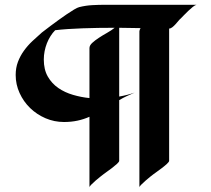

<svg xmlns="http://www.w3.org/2000/svg" viewBox="-20 -732 885 807"><path d="M481 -56.2Q481 -51.8 471.7 -43.2Q462.4 -34.7 450.4 -25.6Q438.5 -16.6 427.7 -9Q417 -1.5 414.1 1Q411.1 3.4 401.9 10.5Q392.6 17.6 382.6 26.4Q372.6 35.2 364.5 43.2Q356.4 51.3 356 55.2V-241.2Q332 -230.5 305.7 -224.9Q279.3 -219.2 249 -219.2Q208 -219.2 171.1 -235.1Q134.3 -251 106.4 -278.1Q78.6 -305.2 62.3 -341.1Q45.9 -377 45.9 -417Q45.9 -446.8 55.4 -471.9Q64.9 -497.1 80.6 -518.8Q96.2 -540.5 116 -559.1Q135.7 -577.6 155.8 -595.2Q156.7 -595.7 166.7 -603.5Q176.8 -611.3 191.7 -622.6Q206.5 -633.8 224.4 -646.7Q242.2 -659.7 259.5 -671.4Q276.9 -683.1 291 -691.7Q305.2 -700.2 313 -702.1Q340.8 -709 367.9 -710.4Q395 -711.9 421.9 -711.9H806.2Q800.3 -710.9 790.5 -703.1Q780.8 -695.3 770.8 -685.8Q760.7 -676.3 752.2 -667.2Q743.7 -658.2 740.2 -654.8Q735.8 -651.4 730 -644.3Q724.1 -637.2 717.5 -629.9Q710.9 -622.6 703.9 -617.2Q696.8 -611.8 690.9 -611.8V-56.2Q690.9 -51.8 681.6 -43.2Q672.4 -34.7 660.4 -25.6Q648.4 -16.6 637.7 -9Q627 -1.5 624 1Q621.1 3.4 611.8 10.5Q602.5 17.6 592.8 26.4Q583 35.2 574.7 43.2Q566.4 51.3 565.9 55.2V-600.1Q565.9 -605.5 570.8 -613.8Q549.8 -613.8 527.1 -614.5Q504.4 -615.2 481 -615.2V-326.2Q498 -329.1 514.4 -333.3Q530.8 -337.4 545.9 -342.8Q528.8 -335.4 512.5 -327.9Q496.1 -320.3 481 -311ZM211.9 -605Q201.2 -594.2 192.4 -580.3Q183.6 -566.4 177.2 -550.3Q170.9 -534.2 167.5 -516.8Q164.1 -499.5 164.1 -481.9Q164.1 -439.5 180.9 -410.2Q197.8 -380.9 225.1 -362.1Q252.4 -343.3 286.9 -333.3Q321.3 -323.2 356 -319.8V-529.8Q356 -541 367.7 -551.8Q379.4 -562.5 395.8 -573.2Q412.1 -584 430.4 -594.2Q448.7 -604.5 461.9 -615.2H460Q426.8 -615.2 392.8 -614.7Q358.9 -614.3 326.9 -613Q294.9 -611.8 265.6 -609.9Q236.3 -607.9 211.9 -605Z"/></svg>

Font: Eagle Lake
Style: Regular
Weight: 400
Designer: Astigmatic (AOETI)
Foundry: Astigmatic (AOETI)
Version: Version 1.000